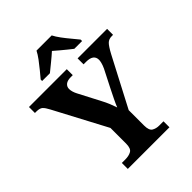

<svg xmlns="http://www.w3.org/2000/svg" viewBox="-256 -1068 1206 1206"><g transform="rotate(-45 347.0 -465.5)"><path d="M164 0V-53H194Q227 -53 248 -65Q269 -77 269 -120V-259L84 -608Q69 -637 56 -649Q43 -661 13 -661H0V-714H336V-661H318Q288 -661 273 -648.5Q258 -636 258 -616Q258 -603 262.5 -588.5Q267 -574 274 -561L348 -419Q363 -391 372.5 -367.5Q382 -344 390 -320Q400 -345 415 -375.5Q430 -406 446 -438L504 -552Q514 -574 517.5 -589Q521 -604 521 -612Q521 -661 455 -661H432V-714H694V-661H682Q656 -661 640 -645Q624 -629 600 -584L429 -257V-121Q429 -77 449 -65Q469 -53 496 -53H534V0ZM174 -784Q190 -803 211.5 -829Q233 -855 253 -882Q273 -909 284 -931H419Q430 -909 450 -882Q470 -855 492 -829Q514 -803 529 -784V-771H460Q446 -782 426 -798Q406 -814 386 -831Q366 -848 351 -861Q329 -841 296.5 -814.5Q264 -788 243 -771H174Z"/></g></svg>

Font: Noto Serif Ethiopic
Style: Bold
Weight: 700
Designer: Monotype Design Team
Foundry: Monotype Imaging Inc.
Version: Version 2.102; ttfautohint (v1.8.4.7-5d5b)